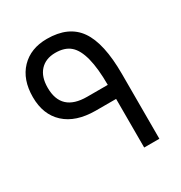

<svg xmlns="http://www.w3.org/2000/svg" viewBox="-162 -802 869 920"><g transform="rotate(-30 272.5 -342.0)"><path d="M370.1 -347.2Q370.1 -528.3 310.5 -580.1Q280.3 -606.4 227.5 -606Q174.3 -605.5 144 -572.3Q113.8 -539.1 113.8 -479Q113.8 -347.2 255.9 -347.2ZM371.1 -269H257.8Q148.9 -269.5 89.4 -324.2Q29.8 -378.9 29.8 -475.6Q29.8 -572.3 83.5 -628.4Q137.2 -684.1 227.1 -684.1Q346.7 -684.1 400.9 -606.4Q455.1 -528.8 455.1 -358.9V0H371.1Z"/></g></svg>

Font: DroidArabicKufi
Style: Regular
Weight: 400
Designer: Pascal Zoghbi
Foundry: Ascender Corporation
Version: Version 1.00